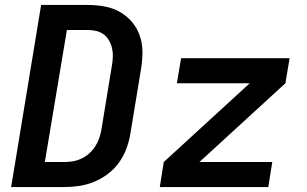

<svg xmlns="http://www.w3.org/2000/svg" viewBox="-20 -755 1240 775"><path d="M25 0 146 -735H333Q368 -735 401.5 -729Q435 -723 463.5 -707Q492 -691 513 -666Q534 -641 544.5 -610Q555 -579 555 -544.5Q555 -510 549 -475L506 -214Q501 -184 490 -154.5Q479 -125 460.5 -99Q442 -73 415.5 -53Q389 -33 359.5 -21Q330 -9 300 -4.5Q270 0 240 0ZM161 -101H239Q257 -101 274.5 -104Q292 -107 309 -115Q326 -123 340 -135.5Q354 -148 364 -163.5Q374 -179 380 -196Q386 -213 389 -230L432 -492Q435 -509 435.5 -527Q436 -545 432 -561.5Q428 -578 419.5 -592.5Q411 -607 398 -616.5Q385 -626 368.5 -630Q352 -634 334 -634H250ZM625 0 641 -101 988 -419H694L711 -520H1149L1132 -419L785 -101H1079L1063 0Z"/></svg>

Font: Iosevka Aile
Style: Bold Italic
Weight: 700
Italic angle: -9°
Designer: Belleve Invis
Foundry: Belleve Invis
Version: Version 28.0.1; ttfautohint (v1.8.4)